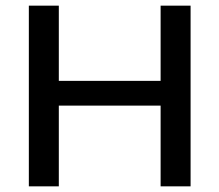

<svg xmlns="http://www.w3.org/2000/svg" viewBox="-20 -659 776 679"><path d="M188 0H82V-639H188ZM654 0H548V-639H654ZM139.5 -373H592V-285.5H139.5Z"/></svg>

Font: Anek Gurmukhi Medium SemiExpanded
Style: Regular
Weight: 500
Width: 6
Version: Version 1.003